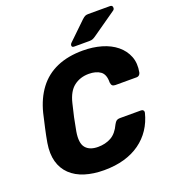

<svg xmlns="http://www.w3.org/2000/svg" viewBox="-161 -1024 1030 1154"><g transform="rotate(-20 354.5 -447.5)"><path d="M307 10Q239 10 184.5 -7Q130 -24 94 -58.5Q58 -93 44 -143.5Q30 -194 41 -261Q48 -302 58.5 -349Q69 -396 79 -439Q101 -526 147 -587Q193 -648 264 -679Q335 -710 430 -710Q494 -710 549 -694Q604 -678 642.5 -646.5Q681 -615 698.5 -570.5Q716 -526 705 -469Q703 -460 696.5 -454Q690 -448 681 -448H545Q532 -448 525.5 -453.5Q519 -459 517 -474Q518 -526 490 -546Q462 -566 416 -566Q361 -566 321 -535.5Q281 -505 264 -434Q243 -352 228 -266Q216 -195 241 -164.5Q266 -134 320 -134Q367 -134 403.5 -154Q440 -174 464 -226Q472 -241 480 -246.5Q488 -252 501 -252H637Q646 -252 651 -246Q656 -240 654 -231Q640 -175 610.5 -130.5Q581 -86 537 -54.5Q493 -23 435.5 -6.5Q378 10 307 10ZM390 -750Q374 -750 376 -765Q378 -773 384 -778L496 -886Q509 -898 517 -901.5Q525 -905 537 -905H677Q685 -905 689 -900Q693 -895 692 -887Q692 -879 684 -873L528 -764Q518 -757 509.5 -753.5Q501 -750 487 -750Z"/></g></svg>

Font: Rubik
Style: Bold Italic
Weight: 700
Italic angle: -12°
Designer: Hubert and Fischer
Foundry: Hubert and Fischer
Version: Version 2.300;gftools[0.9.30]